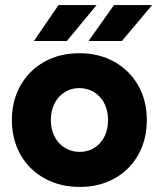

<svg xmlns="http://www.w3.org/2000/svg" viewBox="-20 -727 627 759"><path d="M27 -252.6Q27 -329.1 61.1 -389.2Q95.2 -449.2 155.5 -482.9Q215.8 -516.6 293.6 -516.6Q371.4 -516.6 431.8 -482.9Q492.2 -449.2 526.3 -389.2Q560.4 -329.1 560.4 -252.6Q560.4 -175.4 526.7 -115.4Q493 -55.4 432.9 -21.7Q372.7 12 295.7 12Q217.6 12 156.4 -21.7Q95.2 -55.4 61.1 -115.4Q27 -175.4 27 -252.6ZM407.2 -252.4Q407.2 -289.2 392.7 -317.8Q378.2 -346.4 352.2 -362.6Q326.1 -378.8 293.6 -378.8Q261 -378.8 235.5 -362.6Q210 -346.4 195.5 -317.8Q181 -289.2 181 -252.4Q181 -216.2 195.5 -187.6Q210 -159 236.1 -142.8Q262.3 -126.6 295.5 -126.6Q328.2 -126.6 353.6 -142.8Q379 -159 393.1 -187.6Q407.2 -216.2 407.2 -252.4ZM430.6 -707H581.2L461.8 -564.8H330ZM211.4 -707H361.8L244.2 -564.8H114Z"/></svg>

Font: 寒蝉端黑体 Light
Style: Regular
Weight: 300
Designer: ChillDuanSans {Warren2060}; 
Source Han Sans {Ryoko NISHIZUKA 西塚涼子 (kana, bopomofo & ideographs); Paul D. Hunt (Latin, G
Foundry: ChillType&Adobe
Version: Version 1.300;Glyphs 3.3 (3306)